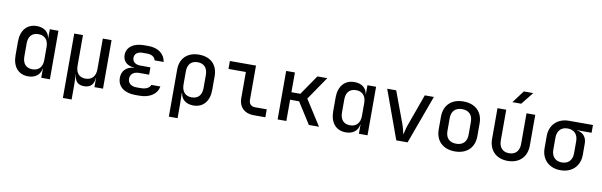

<svg xmlns="http://www.w3.org/2000/svg" viewBox="-57 -1374 6714 2143"><g transform="rotate(10 3300.0 -302.5)"><path d="M412 -445H411C401 -517 347 -560 264 -560C154 -560 86 -481 86 -354V-197C86 -69 153 10 264 10C346 10 401 -34 410 -105H412V0H510V-550H412ZM298 -76C225 -76 185 -121 185 -202V-349C185 -429 225 -474 298 -474C369 -474 411 -428 411 -349V-202C411 -122 369 -76 298 -76Z M1013 -202C1013 -122 970 -76 899 -76C828 -76 788 -122 788 -202V-550H689V180H788V22L786 -105H788C792 -34 821 10 898 10C975 10 1008 -34 1013 -105H1015V0H1112V-550H1013Z M1526 7C1643 7 1724 -48 1738 -135H1636C1626 -101 1585 -79 1526 -79H1478C1417 -79 1379 -109 1379 -160C1379 -211 1417 -243 1478 -243H1592V-326H1477C1422 -326 1387 -354 1387 -399C1387 -444 1422 -471 1479 -471H1528C1582 -471 1617 -448 1624 -411H1727C1713 -502 1639 -557 1528 -557H1479C1359 -557 1284 -500 1284 -412C1284 -341 1334 -296 1415 -292V-290C1329 -285 1276 -232 1276 -153C1276 -54 1353 7 1478 7Z M2103 -560C1972 -560 1890 -481 1890 -354V180H1989V22L1986 -105H1990C1999 -34 2054 10 2136 10C2247 10 2315 -69 2315 -197V-354C2315 -482 2234 -560 2103 -560ZM2216 -202C2216 -121 2175 -76 2102 -76C2031 -76 1989 -122 1989 -202V-349C1989 -429 2029 -474 2102 -474C2175 -474 2216 -429 2216 -349Z M2952 0V-90H2818C2776 -90 2749 -117 2749 -161V-550H2453V-460H2650V-161C2650 -64 2716 0 2816 0Z M3190 0V-241H3292L3445 0H3560L3377 -287L3557 -550H3445L3291 -326H3190V-550H3091V0Z M4012 -445H4011C4001 -517 3947 -560 3864 -560C3754 -560 3686 -481 3686 -354V-197C3686 -69 3753 10 3864 10C3946 10 4001 -34 4010 -105H4012V0H4110V-550H4012ZM3898 -76C3825 -76 3785 -121 3785 -202V-349C3785 -429 3825 -474 3898 -474C3969 -474 4011 -428 4011 -349V-202C4011 -122 3969 -76 3898 -76Z M4564 0 4765 -550H4662L4532 -189C4516 -146 4508 -100 4502 -78C4496 -100 4487 -147 4472 -189L4338 -550H4236L4436 0Z M5100 8C5235 8 5319 -73 5319 -203V-348C5319 -477 5235 -558 5100 -558C4965 -558 4881 -477 4881 -347V-203C4881 -73 4965 8 5100 8ZM5100 -79C5025 -79 4980 -122 4980 -203V-347C4980 -428 5025 -471 5100 -471C5175 -471 5220 -428 5220 -347V-203C5220 -122 5175 -79 5100 -79Z M5738 -645 5850 -785H5743L5638 -645ZM5699 10C5829 10 5914 -71 5914 -202V-550H5815V-202C5815 -122 5771 -77 5699 -77C5628 -77 5585 -122 5585 -202V-550H5486V-202C5486 -72 5569 10 5699 10Z M6568 -550H6297C6167 -550 6081 -465 6081 -339V-202C6081 -75 6167 10 6297 10C6428 10 6514 -75 6514 -202V-330C6514 -402 6472 -451 6404 -459V-462H6568ZM6415 -202C6415 -125 6371 -78 6297 -78C6224 -78 6180 -125 6180 -202V-339C6180 -415 6224 -463 6297 -463C6371 -463 6415 -417 6415 -339Z"/></g></svg>

Font: Tekne LDO Medium
Style: Regular
Weight: 500
Monospace: yes
Designer: Alessio Laiso, Mario Rullo, Paolo Rosset
Foundry: Alessio Laiso
Version: Version 1.000;hotconv 1.0.109;makeotfexe 2.5.65596